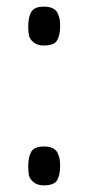

<svg xmlns="http://www.w3.org/2000/svg" viewBox="-20 -550 266 578"><path d="M112 8Q143 8 152 -7.5Q161 -23 161 -50Q161 -63 159.5 -71.5Q158 -80 153.5 -89.5Q149 -99 138.5 -104Q128 -109 112 -109Q83 -109 74 -93Q65 -77 65 -50Q65 -33 67 -22.5Q69 -12 80.5 -2Q92 8 112 8ZM112 -413Q143 -413 152 -428.5Q161 -444 161 -471Q161 -484 159.5 -492.5Q158 -501 153.5 -510.5Q149 -520 138.5 -525Q128 -530 112 -530Q83 -530 74 -514Q65 -498 65 -471Q65 -454 67 -443.5Q69 -433 80.5 -423Q92 -413 112 -413Z"/></svg>

Font: Glegoo
Style: Regular
Weight: 400
Version: Version 2.0.1; ttfautohint (v0.9) -r 48 -G 60